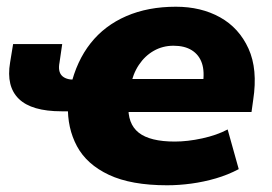

<svg xmlns="http://www.w3.org/2000/svg" viewBox="-20 -540 808 571"><path d="M477 11Q370 11 304 -20Q238 -51 209 -105Q180 -159 182 -227L197 -209H163Q74 -209 36 -246Q-2 -283 10 -354L19 -409H165L157 -354Q152 -328 163.5 -315.5Q175 -303 201 -303H221L190 -283Q208 -359 249.5 -411.5Q291 -464 355.5 -492Q420 -520 503 -520Q578 -520 634.5 -488.5Q691 -457 719 -395.5Q747 -334 733 -243L728 -207H345L362 -228Q359 -172 392.5 -145.5Q426 -119 500 -119Q538 -119 581.5 -128.5Q625 -138 657 -155L690 -37Q658 -20 622 -9.5Q586 1 549 6Q512 11 477 11ZM496 -404Q464 -404 437.5 -389Q411 -374 393 -347Q375 -320 368 -283L361 -305H594L583 -289Q589 -327 580.5 -352Q572 -377 550.5 -390.5Q529 -404 496 -404Z"/></svg>

Font: Nunito Sans 6pt Black
Style: Italic
Weight: 900
Italic angle: -9°
Version: Version 3.101;gftools[0.9.27]